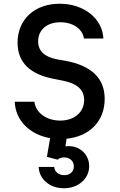

<svg xmlns="http://www.w3.org/2000/svg" viewBox="-20 -730 640 1027"><path d="M270 163H187C189 228 246 277 322 277C399 277 457 226 457 159C457 92 400 43 330 53L336 12C459 0 540 -82 540 -201C540 -311 470 -379 329 -405L288 -412C218 -425 184 -457 184 -509C184 -570 231 -611 303 -611C370 -611 422 -575 429 -524H533C528 -631 429 -710 299 -710C165 -710 74 -626 74 -502C74 -396 140 -331 274 -307L314 -299C392 -284 430 -251 430 -195C430 -130 378 -85 302 -85C228 -85 171 -127 164 -186H59C62 -86 139 -10 248 9L231 109L288 124C297 116 309 112 323 112C353 112 375 131 375 160C375 188 354 207 324 207C294 207 272 189 270 163Z"/></svg>

Font: CommitMono
Style: 600Regular
Weight: 600
Monospace: yes
Designer: Eigil Nikolajsen
Foundry: Eigil Nikolajsen
Version: Version 1.143